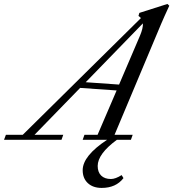

<svg xmlns="http://www.w3.org/2000/svg" viewBox="-87 -696 863 956"><path d="M-66.9 0 -57.6 -24.9H26.4L614.7 -606Q608.9 -612.3 602.5 -616.7L606.9 -631.8L746.6 -676.3L755.9 -667.5Q727.5 -606 714.8 -575.7L483.4 -24.9H573.7L564.9 0H495.1Q399.4 70.3 399.4 130.4Q399.4 161.1 416.7 178.2Q434.1 195.3 465.3 195.3Q487.8 195.3 518.6 175.8L527.8 190.9Q490.2 239.7 419.4 239.7Q376 239.7 350.3 215.8Q324.7 191.9 324.7 151.4Q324.7 80.1 446.3 0H324.7L333.5 -24.9H398.9L493.7 -245.6L312 -258.3L85 -24.9H228L219.2 0ZM609.9 -518.1Q626 -556.2 624.5 -579.6L339.8 -286.6L505.9 -274.9Z"/></svg>

Font: Elstob 14pt
Style: Italic
Weight: 400
Italic angle: -20°
Designer: Peter S. Baker
Version: Version 1.015